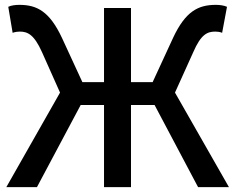

<svg xmlns="http://www.w3.org/2000/svg" viewBox="-20 -770 967 790"><path d="M6 0H132L312 -338H408V0H519V-338H616L795 0H922L700 -389L775 -555C807 -629 833 -640 866 -640C873 -640 885 -639 894 -635L914 -742C901 -748 883 -750 868 -750C795 -750 743 -723 692 -614L608 -432H519V-737H408V-432H319L235 -614C184 -723 132 -750 60 -750C44 -750 26 -748 14 -742L32 -635C43 -639 54 -640 61 -640C93 -640 120 -629 153 -555L227 -389Z"/></svg>

Font: DAIFUKU Sans JP Medium
Style: Regular
Weight: 500
Designer: Original font ‘Source Han Sans JP’ : Ryoko NISHIZUKA  (kana, bopomofo & ideographs); Paul D. Hunt (Latin, Greek & Cyrill
Foundry: Daifuku
Version: Version 1.000